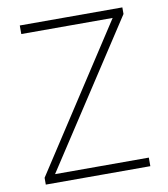

<svg xmlns="http://www.w3.org/2000/svg" viewBox="-81 -792 755 861"><g transform="rotate(-10 296.0 -361.5)"><path d="M58 0H534V-39H107L534 -693V-723H67V-684H483L58 -31Z"/></g></svg>

Font: United Sans Thin
Style: Regular
Weight: 100
Designer: Pablo Impallari, Rodrigo Fuenzalida (Modified by Dan O. Williams)
Version: Version 1.000;PS 001.000;hotconv 1.0.88;makeotf.lib2.5.64775